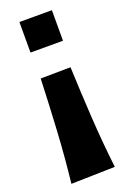

<svg xmlns="http://www.w3.org/2000/svg" viewBox="-157 -651 623 930"><g transform="rotate(-20 154.5 -185.5)"><path d="M72.8 -597.1H240.3V-439.7H72.8ZM41.5 225.6Q56.2 94.2 63.7 -38.3Q71.3 -170.9 76.2 -304.7L230.5 -306.6Q235.8 -172.9 243.9 -41.3Q252 90.3 267.1 220.2Z"/></g></svg>

Font: Pinar-DS3-FD ExtraBold
Style: Regular
Weight: 800
Designer: Amin Abedi
Version: Version 3.000